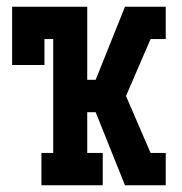

<svg xmlns="http://www.w3.org/2000/svg" viewBox="-20 -550 540 570"><path d="M103 0V-96H138V-434H112V-357H16V-530H239V-313H264L351 -530H437V-456V-457V-530H472V-434H427L354 -265L427 -96H472V0H437V-73V-74V0H351L264 -217H239V-96H285V0Z"/></svg>

Font: Iosevka Slab
Style: Bold
Weight: 700
Monospace: yes
Designer: Belleve Invis
Foundry: Belleve Invis
Version: Version 11.1.1; ttfautohint (v1.8.3)